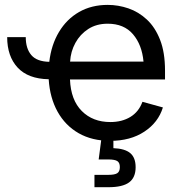

<svg xmlns="http://www.w3.org/2000/svg" viewBox="-20 -573 754 797"><path d="M437.5 11.7Q362.3 11.7 306.6 -20Q251 -51.8 219 -109.4Q187 -167 182.1 -244.1Q96.7 -245.6 53.2 -292.5Q9.8 -339.4 9.8 -418.9H86.9Q86.9 -371.6 109.9 -344.5Q132.8 -317.4 184.6 -316.4Q192.9 -387.2 224.9 -440.4Q256.8 -493.7 308.3 -523.2Q359.9 -552.7 427.2 -552.7Q470.7 -552.7 512.9 -538.3Q555.2 -523.9 589.6 -491.9Q624 -460 644.5 -407.7Q665 -355.5 665 -279.8V-243.2H270.5Q273.9 -157.7 319.6 -112.1Q365.2 -66.4 438 -66.4Q486.3 -66.4 521.2 -87.6Q556.2 -108.9 571.3 -150.4L656.2 -127Q637.2 -64.9 579.3 -26.6Q521.5 11.7 437.5 11.7ZM271 -317.4H575.7Q569.3 -387.2 532 -430.9Q494.6 -474.6 427.2 -474.6Q380.4 -474.6 346.4 -452.6Q312.5 -430.7 293 -395Q273.4 -359.4 271 -317.4ZM372.1 204.1V152.8H429.7Q456.5 152.8 467 145.8Q477.5 138.7 477.5 120.6Q477.5 102.5 467 95.7Q456.5 88.9 429.7 88.9H389.6L404.3 -23.4H450.7V42Q498.5 43.9 520.8 62.7Q543 81.5 543 121.1Q543 164.1 515.9 184.1Q488.8 204.1 430.2 204.1Z"/></svg>

Font: Inter
Style: Regular
Weight: 400
Designer: Rasmus Andersson
Foundry: rsms
Version: Version 4.001;git-9221beed3